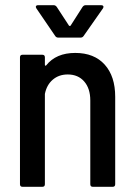

<svg xmlns="http://www.w3.org/2000/svg" viewBox="-20 -720 524 740"><path d="M424 -347V-10Q424 0 414 0H338Q328 0 328 -10V-333Q328 -379 304.5 -406Q281 -433 241 -433Q207 -433 183.5 -413Q160 -393 153 -358V-354V-10Q153 0 143 0H67Q57 0 57 -10V-499Q57 -509 67 -509H143Q153 -509 153 -499V-470Q153 -468 154.5 -467Q156 -466 158 -468Q196 -516 270 -516Q343 -516 383.5 -471Q424 -426 424 -347ZM118 -693Q118 -700 127 -700H187Q194 -700 199 -693L246 -621Q247 -620 249 -620Q251 -620 252 -621L298 -693Q303 -700 310 -700H370Q376 -700 378 -696.5Q380 -693 377 -688L302 -581Q298 -575 290 -575H205Q197 -575 193 -581L120 -688Z"/></svg>

Font: Barlow Semi Condensed Medium
Style: Regular
Weight: 500
Width: 4
Designer: Jeremy Tribby
Foundry: Tribby Type
Version: Version 1.422; ttfautohint (v1.8)